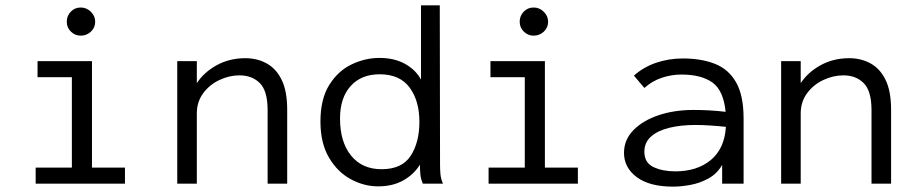

<svg xmlns="http://www.w3.org/2000/svg" viewBox="-20 -685 3418 716"><path d="M113 0V-60H248V-397H120V-457H323V-60H446V0ZM281 -552Q260 -552 244.5 -567Q229 -582 229 -604Q229 -626 244 -641.5Q259 -657 281 -657Q303 -657 319 -641Q335 -625 335 -604Q335 -582 319 -567Q303 -552 281 -552Z M641 0V-457H714V-375Q741 -416 788.5 -442Q836 -468 895 -468Q939 -468 974.5 -448.5Q1010 -429 1030.5 -387Q1051 -345 1051 -276V0H978V-274Q978 -346 949 -375Q920 -404 873 -404Q835 -404 798 -386.5Q761 -369 737.5 -337Q714 -305 714 -262V0Z M1390 10Q1338 10 1288.5 -16.5Q1239 -43 1207 -97Q1175 -151 1175 -232Q1175 -316 1208 -368.5Q1241 -421 1291.5 -445Q1342 -469 1395 -469Q1451 -469 1491 -446.5Q1531 -424 1550 -388V-665H1620L1621 -71Q1621 -53 1622.5 -35.5Q1624 -18 1632 0H1557Q1549 -18 1547.5 -35.5Q1546 -53 1546 -71Q1523 -34 1483.5 -12Q1444 10 1390 10ZM1403 -54Q1479 -54 1511.5 -104Q1544 -154 1544 -231Q1544 -309 1507.5 -358.5Q1471 -408 1396 -408Q1327 -408 1287.5 -364Q1248 -320 1248 -243Q1248 -156 1289 -105Q1330 -54 1403 -54Z M1802 0V-60H1937V-397H1809V-457H2012V-60H2135V0ZM1970 -552Q1949 -552 1933.5 -567Q1918 -582 1918 -604Q1918 -626 1933 -641.5Q1948 -657 1970 -657Q1992 -657 2008 -641Q2024 -625 2024 -604Q2024 -582 2008 -567Q1992 -552 1970 -552Z M2490 11Q2402 11 2354.5 -24.5Q2307 -60 2307 -115Q2307 -164 2342.5 -200Q2378 -236 2436.5 -255.5Q2495 -275 2566 -275Q2592 -275 2622.5 -273.5Q2653 -272 2686 -268Q2678 -348 2636.5 -377.5Q2595 -407 2521 -407Q2484 -407 2448 -395Q2412 -383 2383 -357L2344 -403Q2380 -435 2427 -451Q2474 -467 2527 -467Q2595 -467 2646 -447Q2697 -427 2725 -378Q2753 -329 2753 -243V0H2673V-70Q2654 -37 2622 -19.5Q2590 -2 2555 4.5Q2520 11 2490 11ZM2383 -119Q2383 -78 2417 -62Q2451 -46 2498 -46Q2580 -46 2631 -88.5Q2682 -131 2687 -212Q2659 -215 2628.5 -217Q2598 -219 2573 -219Q2519 -219 2476 -208.5Q2433 -198 2408 -176Q2383 -154 2383 -119Z M2893 0V-457H2966V-375Q2993 -416 3040.5 -442Q3088 -468 3147 -468Q3191 -468 3226.5 -448.5Q3262 -429 3282.5 -387Q3303 -345 3303 -276V0H3230V-274Q3230 -346 3201 -375Q3172 -404 3125 -404Q3087 -404 3050 -386.5Q3013 -369 2989.5 -337Q2966 -305 2966 -262V0Z"/></svg>

Font: Inconsolata SemiExpanded Thin
Style: Regular
Weight: 100
Width: 6
Monospace: yes
Designer: Raph Levien, Cyreal, Brenton Simpson
Foundry: Raph Levien, Cyreal, Google
Version: Version 3.100; ttfautohint (v1.8.4.7-5d5b)